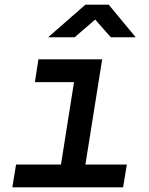

<svg xmlns="http://www.w3.org/2000/svg" viewBox="-20 -805 640 825"><path d="M33 0 49 -98H242L298 -452H130L145 -550H419L347 -98H525L509 0ZM187 -645 347 -785H447L563 -645H456L389 -721L301 -645Z"/></svg>

Font: NKDuy Mono SemiBold
Style: Italic
Weight: 600
Italic angle: -9°
Monospace: yes
Designer: NKDuy
Foundry: NKDuy
Version: Version 2.251; ttfautohint (v1.8.4.7-5d5b)